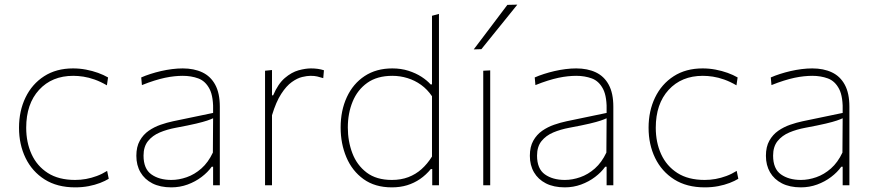

<svg xmlns="http://www.w3.org/2000/svg" viewBox="-20 -799 3773 828"><path d="M304 9Q226.5 9 172.5 -25.2Q118.5 -59.5 90.2 -117.8Q62 -176 62 -248Q62 -320.5 90 -378.5Q118 -436.5 170.2 -470.2Q222.5 -504 295 -504Q323.5 -504 351 -498.8Q378.5 -493.5 402.8 -484.8Q427 -476 446 -465L441 -431Q413.5 -447 388 -456Q362.5 -465 339.5 -468.5Q316.5 -472 296 -472Q204 -472 148.5 -411.5Q93 -351 93 -248Q93 -185 116.2 -134Q139.5 -83 186.2 -53Q233 -23 304 -23Q327.5 -23 351 -27.2Q374.5 -31.5 397.5 -40Q420.5 -48.5 442 -62L449 -28Q433.5 -18.5 411.5 -10Q389.5 -1.5 362.2 3.8Q335 9 304 9Z M719 9Q671 9 637.2 -8.2Q603.5 -25.5 585.8 -56Q568 -86.5 568 -127Q568 -166 582.8 -192.2Q597.5 -218.5 621.2 -235Q645 -251.5 672.5 -261Q700 -270.5 726 -276L899 -312Q901.5 -381 883.8 -415.2Q866 -449.5 835.2 -460.8Q804.5 -472 768 -472Q751 -472 731.8 -470Q712.5 -468 691.2 -463.5Q670 -459 645.2 -451.2Q620.5 -443.5 592 -432L589 -465Q607 -473 628.8 -480Q650.5 -487 674.2 -492.5Q698 -498 722 -501Q746 -504 768 -504Q816.5 -504 852.5 -487Q888.5 -470 908.2 -433.5Q928 -397 928 -339Q928 -316.5 928 -281Q928 -245.5 928 -211V-137Q928 -107 928 -73.5Q928 -40 928 0H899V-80H893Q876 -56 849.2 -35.8Q822.5 -15.5 789 -3.2Q755.5 9 719 9ZM719 -23Q751.5 -23 785.2 -34.8Q819 -46.5 848.5 -72.5Q878 -98.5 898 -141L899 -289Q889.5 -284.5 873.5 -279Q857.5 -273.5 826 -266Q794.5 -258.5 738 -248Q700.5 -241 669 -227.8Q637.5 -214.5 618.2 -190.5Q599 -166.5 599 -128Q599 -71 632.8 -47Q666.5 -23 719 -23Z M1123 0Q1123 -56.5 1123 -108.5Q1123 -160.5 1123 -221V-271Q1123 -324.5 1123 -381.5Q1123 -438.5 1123 -494L1153 -497V-388H1158Q1179 -437.5 1208.2 -462.5Q1237.5 -487.5 1267.5 -495.8Q1297.5 -504 1321 -504Q1337 -504 1350.8 -502Q1364.5 -500 1377 -496L1374 -462Q1360 -466.5 1348.2 -469.2Q1336.5 -472 1319 -472Q1304.5 -472 1283.2 -467Q1262 -462 1238.5 -445.2Q1215 -428.5 1192.8 -394.2Q1170.5 -360 1153 -302V-221Q1153 -160.5 1153 -108.5Q1153 -56.5 1153 0Z M1670 9Q1597 9 1547.8 -26.5Q1498.5 -62 1473.8 -120.8Q1449 -179.5 1449 -249Q1449 -322.5 1475.8 -380.2Q1502.5 -438 1552.5 -471Q1602.5 -504 1672 -504Q1709.5 -504 1741.5 -493.8Q1773.5 -483.5 1797.8 -467.8Q1822 -452 1837 -435H1843V-494Q1843 -558 1843 -617.5Q1843 -677 1843 -731L1873 -739Q1873 -677.5 1873 -617.8Q1873 -558 1873 -494V-221Q1873 -160.5 1873 -108.5Q1873 -56.5 1873 0H1844V-70H1838Q1817 -44.5 1791.5 -27Q1766 -9.5 1735.8 -0.2Q1705.5 9 1670 9ZM1670 -23Q1709 -23 1740.8 -35Q1772.5 -47 1797.8 -69.5Q1823 -92 1843 -124V-384Q1823 -413.5 1796 -433Q1769 -452.5 1737.2 -462.2Q1705.5 -472 1672 -472Q1606.5 -472 1564 -441.8Q1521.5 -411.5 1500.8 -361Q1480 -310.5 1480 -249Q1480 -190 1499.5 -138.5Q1519 -87 1561 -55Q1603 -23 1670 -23Z M2064 0Q2064 -56.5 2064 -108.5Q2064 -160.5 2064 -221V-271Q2064 -311.5 2064 -348.2Q2064 -385 2064 -420.8Q2064 -456.5 2064 -494L2094 -495.5Q2094 -458 2094 -422Q2094 -386 2094 -349Q2094 -312 2094 -271V-221Q2094 -160.5 2094 -108.5Q2094 -56.5 2094 0ZM2023 -586Q2059.5 -634 2096 -682.5Q2132.5 -731 2168 -778L2211 -779Q2185 -746.5 2159 -714.5Q2133 -682.5 2107.5 -650.8Q2082 -619 2056 -587Z M2416 9Q2368 9 2334.2 -8.2Q2300.5 -25.5 2282.8 -56Q2265 -86.5 2265 -127Q2265 -166 2279.8 -192.2Q2294.5 -218.5 2318.2 -235Q2342 -251.5 2369.5 -261Q2397 -270.5 2423 -276L2596 -312Q2598.5 -381 2580.8 -415.2Q2563 -449.5 2532.2 -460.8Q2501.5 -472 2465 -472Q2448 -472 2428.8 -470Q2409.5 -468 2388.2 -463.5Q2367 -459 2342.2 -451.2Q2317.5 -443.5 2289 -432L2286 -465Q2304 -473 2325.8 -480Q2347.5 -487 2371.2 -492.5Q2395 -498 2419 -501Q2443 -504 2465 -504Q2513.5 -504 2549.5 -487Q2585.5 -470 2605.2 -433.5Q2625 -397 2625 -339Q2625 -316.5 2625 -281Q2625 -245.5 2625 -211V-137Q2625 -107 2625 -73.5Q2625 -40 2625 0H2596V-80H2590Q2573 -56 2546.2 -35.8Q2519.5 -15.5 2486 -3.2Q2452.5 9 2416 9ZM2416 -23Q2448.5 -23 2482.2 -34.8Q2516 -46.5 2545.5 -72.5Q2575 -98.5 2595 -141L2596 -289Q2586.5 -284.5 2570.5 -279Q2554.5 -273.5 2523 -266Q2491.5 -258.5 2435 -248Q2397.5 -241 2366 -227.8Q2334.5 -214.5 2315.2 -190.5Q2296 -166.5 2296 -128Q2296 -71 2329.8 -47Q2363.5 -23 2416 -23Z M3019 9Q2941.5 9 2887.5 -25.2Q2833.5 -59.5 2805.2 -117.8Q2777 -176 2777 -248Q2777 -320.5 2805 -378.5Q2833 -436.5 2885.2 -470.2Q2937.5 -504 3010 -504Q3038.5 -504 3066 -498.8Q3093.5 -493.5 3117.8 -484.8Q3142 -476 3161 -465L3156 -431Q3128.5 -447 3103 -456Q3077.5 -465 3054.5 -468.5Q3031.5 -472 3011 -472Q2919 -472 2863.5 -411.5Q2808 -351 2808 -248Q2808 -185 2831.2 -134Q2854.5 -83 2901.2 -53Q2948 -23 3019 -23Q3042.5 -23 3066 -27.2Q3089.5 -31.5 3112.5 -40Q3135.5 -48.5 3157 -62L3164 -28Q3148.5 -18.5 3126.5 -10Q3104.5 -1.5 3077.2 3.8Q3050 9 3019 9Z M3434 9Q3386 9 3352.2 -8.2Q3318.5 -25.5 3300.8 -56Q3283 -86.5 3283 -127Q3283 -166 3297.8 -192.2Q3312.5 -218.5 3336.2 -235Q3360 -251.5 3387.5 -261Q3415 -270.5 3441 -276L3614 -312Q3616.5 -381 3598.8 -415.2Q3581 -449.5 3550.2 -460.8Q3519.5 -472 3483 -472Q3466 -472 3446.8 -470Q3427.5 -468 3406.2 -463.5Q3385 -459 3360.2 -451.2Q3335.5 -443.5 3307 -432L3304 -465Q3322 -473 3343.8 -480Q3365.5 -487 3389.2 -492.5Q3413 -498 3437 -501Q3461 -504 3483 -504Q3531.5 -504 3567.5 -487Q3603.5 -470 3623.2 -433.5Q3643 -397 3643 -339Q3643 -316.5 3643 -281Q3643 -245.5 3643 -211V-137Q3643 -107 3643 -73.5Q3643 -40 3643 0H3614V-80H3608Q3591 -56 3564.2 -35.8Q3537.5 -15.5 3504 -3.2Q3470.5 9 3434 9ZM3434 -23Q3466.5 -23 3500.2 -34.8Q3534 -46.5 3563.5 -72.5Q3593 -98.5 3613 -141L3614 -289Q3604.5 -284.5 3588.5 -279Q3572.5 -273.5 3541 -266Q3509.5 -258.5 3453 -248Q3415.5 -241 3384 -227.8Q3352.5 -214.5 3333.2 -190.5Q3314 -166.5 3314 -128Q3314 -71 3347.8 -47Q3381.5 -23 3434 -23Z"/></svg>

Font: Commissioner Thin Thin
Style: Regular
Weight: 250
Version: Version 1.000